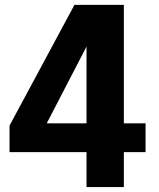

<svg xmlns="http://www.w3.org/2000/svg" viewBox="-20 -758 645 778"><path d="M330.6 0V-141.6H18.6V-249L281.7 -738.3H481.9V-258.3H569.8V-141.6H481.9V0ZM330.6 -258.3V-569.3L169.4 -258.3Z"/></svg>

Font: Epilogue
Style: Bold
Weight: 700
Designer: Tyler Finck
Foundry: Etcetera Type Co
Version: Version 2.112